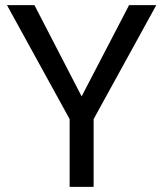

<svg xmlns="http://www.w3.org/2000/svg" viewBox="-20 -731 641 751"><path d="M299.3 -354 484.9 -710.9H591.3L346.2 -265.1V0H252.4V-265.1L7.3 -710.9H114.7Z"/></svg>

Font: Roboto-o
Style: o-Regular
Weight: 400
Designer: Google
Version: Version 2.134; 2016; ttfautohint (v1.6)